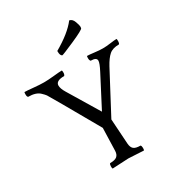

<svg xmlns="http://www.w3.org/2000/svg" viewBox="-253 -1090 1122 1223"><g transform="rotate(-30 308.5 -478.0)"><path d="M282 -820V-825Q395 -890 445 -956Q467 -952 477 -924Q487 -896 487 -887Q487 -878 486 -875Q483 -864 393 -824.5Q303 -785 296 -785Q282 -791 282 -820ZM332 -6 213 0Q210 -3 210 -17.5Q210 -32 216 -38Q252 -38 267 -50.5Q282 -63 283 -90L288 -256Q92 -601 83.5 -612.5Q75 -624 60 -638Q33 -665 -25 -665Q-32 -670 -32 -685.5Q-32 -701 -30 -703Q-12 -703 33 -698.5Q78 -694 109 -694Q140 -694 183 -698.5Q226 -703 245 -703Q247 -699 247 -685.5Q247 -672 240 -665Q178 -665 178 -630Q178 -608 198 -575L335 -348L453 -575Q478 -623 478 -641Q478 -665 435 -665Q428 -672 428 -686.5Q428 -701 430 -703Q446 -703 481.5 -698.5Q517 -694 542.5 -694Q568 -694 599.5 -698.5Q631 -703 647 -703Q649 -699 649 -685Q649 -671 643 -665Q596 -665 571 -643Q546 -621 521 -575L362 -275L374 -90Q376 -63 390 -50.5Q404 -38 440 -38Q446 -32 446 -17.5Q446 -3 443 0Z"/></g></svg>

Font: Esteban
Style: Regular
Weight: 400
Designer: Angelica Diaz Rivera
Foundry: Angelica Diaz Rivera
Version: Version 1.002